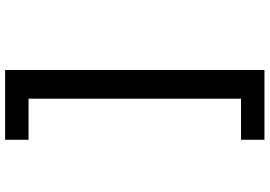

<svg xmlns="http://www.w3.org/2000/svg" viewBox="-172 -674 1053 750"><g transform="rotate(-90 355.0 -299.5)"><path d="M183.5 115H344V-715H183.5V-806.5H456V206.5H183.5Z"/></g></svg>

Font: League Mono Medium
Style: Regular
Weight: 500
Width: 6
Designer: Tyler Finck
Foundry: The League of Moveable Type / Tyler Finck
Version: Version 2.300;RELEASE